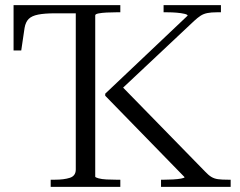

<svg xmlns="http://www.w3.org/2000/svg" viewBox="-20 -730 937 750"><path d="M609 0V-28H621Q637 -28 655.5 -29Q674 -30 687.5 -32.5Q701 -35 701 -38L391 -356V-364L713 -669Q713 -673 700.5 -676Q688 -679 670 -680.5Q652 -682 633 -682H619V-710H843V-682H827Q805 -682 790 -679Q775 -676 763.5 -668.5Q752 -661 738 -648L441 -369L447 -402L781 -60Q794 -46 805.5 -39Q817 -32 832 -30Q847 -28 872 -28H881V0ZM178 0V-28H194Q230 -28 253 -35.5Q276 -43 276 -68V-678H196Q154 -678 129 -673Q104 -668 92 -656Q80 -644 76 -621L63 -533H33V-710H450V-682H434Q415 -682 396 -681Q377 -680 364.5 -677.5Q352 -675 352 -670V-40Q352 -37 364.5 -33.5Q377 -30 396 -29Q415 -28 434 -28H450V0Z"/></svg>

Font: Roboto Serif 120pt Expanded Light
Style: Regular
Weight: 300
Width: 7
Designer: Greg Gazdowicz
Foundry: Commercial Type
Version: Version 1.008